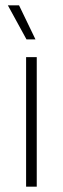

<svg xmlns="http://www.w3.org/2000/svg" viewBox="-20 -701 236 721"><path d="M118 0H78V-486.5H118ZM113 -553.5 51.5 -681H9.5L79.5 -553H113Z"/></svg>

Font: Anek Kannada Medium ExtraLight
Style: Regular
Weight: 250
Version: Version 1.003